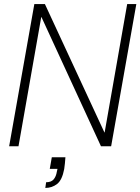

<svg xmlns="http://www.w3.org/2000/svg" viewBox="-20 -720 691 945"><path d="M25 0 149 -700H201L494 -68H495L606 -700H651L527 0H477L184 -636H183L71 0ZM203 205 207 177Q232 177 244 163Q256 149 260 124L263 111H225L235 54H302Q301 70 299.5 84Q298 98 296 112Q286 166 261 185.5Q236 205 203 205Z"/></svg>

Font: DM Sans 28pt ExtraLight
Style: Italic
Weight: 250
Italic angle: -10°
Version: Version 4.004;gftools[0.9.30]